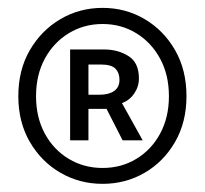

<svg xmlns="http://www.w3.org/2000/svg" viewBox="-20 -817 513 480"><path d="M236.5 -357.4Q179 -357.4 131.3 -385Q83.5 -412.6 54.7 -462Q25.8 -511.5 25.8 -576.6Q25.8 -642.2 54.7 -691.8Q83.5 -741.3 131.3 -769.3Q179 -797.3 236.5 -797.3Q294 -797.3 341.5 -769.3Q389.1 -741.3 417.6 -691.8Q446.2 -642.2 446.2 -576.6Q446.2 -511.5 417.6 -462Q389.1 -412.6 341.5 -385Q294 -357.4 236.5 -357.4ZM236.5 -397.1Q283.3 -397.1 320.9 -419.9Q358.5 -442.6 380.4 -483.1Q402.3 -523.6 402.3 -576.6Q402.3 -629.6 380.4 -670.2Q358.5 -710.7 320.9 -733.8Q283.3 -757 236.5 -757Q189.7 -757 151.8 -733.8Q113.9 -710.7 92 -670.2Q70.1 -629.6 70.1 -576.6Q70.1 -523.6 92 -483.1Q113.9 -442.6 151.8 -419.9Q189.7 -397.1 236.5 -397.1ZM155.3 -466.2V-693.3H240.4Q274.9 -693.3 301.1 -676.9Q327.3 -660.6 327.3 -620.7Q327.3 -600.5 315.5 -583.2Q303.6 -565.9 284.9 -559.3L336.7 -466.2H286.5L246.4 -544.8H201.1V-466.2ZM201.1 -580.2H229.5Q251.9 -580.2 265.3 -589.5Q278.7 -598.9 278.7 -617.6Q278.7 -634.8 268.6 -645.3Q258.4 -655.7 232.3 -655.7H201.1Z"/></svg>

Font: Noto Sans TC
Style: Regular
Weight: 100
Designer: Ryoko NISHIZUKA 西塚涼子 (kana, bopomofo & ideographs); Paul D. Hunt (Latin, Greek & Cyrillic); Sandoll Communications 산돌커뮤니
Foundry: Adobe
Version: Version 2.004;hotconv 1.0.118;makeotfexe 2.5.65603